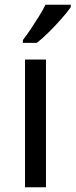

<svg xmlns="http://www.w3.org/2000/svg" viewBox="-20 -786 317 806"><path d="M173 0H85V-536H173ZM277 -756Q265 -738 240 -709.5Q215 -681 186.5 -652.5Q158 -624 134 -606H76V-618Q91 -637 108.5 -663Q126 -689 143 -716.5Q160 -744 171 -766H277Z"/></svg>

Font: Noto Sans Wancho
Style: Regular
Weight: 400
Designer: Monotype Design Team
Foundry: Monotype Imaging Inc.
Version: Version 2.001; ttfautohint (v1.8.4.7-5d5b)